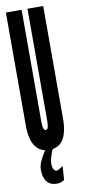

<svg xmlns="http://www.w3.org/2000/svg" viewBox="-101 -773 453 999"><g transform="rotate(-10 125.0 -273.5)"><path d="M107 8Q205 8 205 -141V-735H122V-141Q122 -97 107 -97Q91 -97 91 -141V-735H8V-141Q8 8 107 8ZM115 188Q125 188 133.5 185.5Q142 183 155 176L160 103Q145 113 137.2 117Q129.5 121 125 121Q116.5 121 110.2 109.8Q104 98.5 104 83Q104 64.5 111.5 39.8Q119 15 129 0H88Q63.5 38.5 54.2 60.5Q45 82.5 45 103Q45 143.5 63.2 165.8Q81.5 188 115 188Z"/></g></svg>

Font: League Gothic Condensed
Style: Regular
Weight: 400
Width: 3
Designer: The League of Moveable Type
Version: Version 1.600; ttfautohint (v1.8.3)